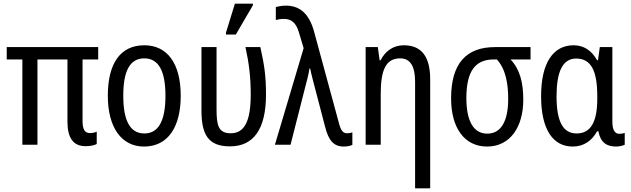

<svg xmlns="http://www.w3.org/2000/svg" viewBox="-20 -796 3472 1056"><path d="M451 8C477 8 500 3 512 -4V-72C502 -67 488 -64 475 -64C448 -64 434 -82 434 -130V-469H520V-537H17V-469H103V0H186V-469H351V-127C351 -37 383 8 451 8Z M974 -269C974 -450 898 -547 774 -547C641 -547 573 -446 573 -269C573 -98 646 10 772 10C905 10 974 -99 974 -269ZM658 -269C658 -404 693 -475 774 -475C853 -475 890 -404 890 -269C890 -134 853 -62 774 -62C694 -62 658 -135 658 -269Z M1223 -606H1277L1371 -767V-776H1272L1223 -617ZM1245 9C1375 9 1443 -86 1443 -276C1443 -379 1434 -437 1412 -537H1330C1350 -447 1359 -370 1359 -276C1359 -130 1325 -63 1249 -63C1179 -63 1171 -110 1171 -198V-537H1088V-189C1088 -52 1128 9 1245 9Z M1870 10C1888 10 1905 7 1918 1V-68C1910 -65 1900 -63 1889 -63C1866 -63 1854 -79 1843 -123L1708 -620C1679 -729 1622 -765 1552 -765C1531 -765 1511 -761 1497 -757V-686C1507 -689 1525 -692 1541 -692C1578 -692 1607 -676 1624 -618L1650 -531L1492 0H1578L1661 -326C1669 -356 1678 -390 1682 -419H1686C1693 -384 1707 -332 1717 -294L1768 -99C1787 -23 1816 10 1870 10Z M2263 240H2346V-360C2346 -484 2299 -547 2201 -547C2146 -547 2100 -518 2073 -464H2068L2058 -537H1991V0H2074V-279C2074 -413 2103 -475 2181 -475C2237 -475 2263 -431 2263 -347Z M2659 10C2786 10 2858 -98 2858 -247C2858 -339 2841 -413 2788 -469H2898V-537H2703C2545 -537 2461 -448 2461 -255C2461 -93 2534 10 2659 10ZM2660 -61C2582 -61 2545 -134 2545 -257C2545 -404 2594 -469 2695 -469H2713C2763 -414 2775 -332 2775 -252C2775 -133 2738 -61 2660 -61Z M3130 10C3190 10 3235 -21 3264 -74H3271C3283 -13 3315 10 3369 10C3385 10 3407 5 3416 0V-65C3408 -62 3397 -60 3386 -60C3362 -60 3348 -81 3348 -126V-537H3279L3269 -465H3264C3233 -520 3189 -547 3135 -547C3023 -547 2956 -451 2956 -267C2956 -84 3021 10 3130 10ZM3151 -62C3078 -62 3041 -125 3041 -266C3041 -401 3074 -474 3149 -474C3231 -474 3265 -407 3265 -267V-253C3265 -123 3228 -62 3151 -62Z"/></svg>

Font: Noto Sans Condensed
Style: Regular
Weight: 400
Width: 3
Designer: Monotype Design Team
Foundry: Monotype Imaging Inc.
Version: Version 2.013